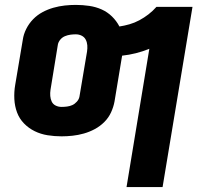

<svg xmlns="http://www.w3.org/2000/svg" viewBox="-20 -548 840 783"><path d="M496 215 589 -349Q562 -338 534 -331Q506 -324 478 -321L447 -134Q443 -112 433 -90Q423 -68 405.5 -50.5Q388 -33 366.5 -21.5Q345 -10 322 -3.5Q299 3 276 5.5Q253 8 231 8Q202 8 174 3.5Q146 -1 121.5 -13Q97 -25 78 -44.5Q59 -64 49.5 -89.5Q40 -115 38.5 -144Q37 -173 42 -202L73 -386Q76 -408 87 -430Q98 -452 115 -469.5Q132 -487 153.5 -498.5Q175 -510 198 -516.5Q221 -523 244 -525.5Q267 -528 289 -528Q317 -528 344 -524Q371 -520 394.5 -509.5Q418 -499 436.5 -481Q455 -463 467 -440Q487 -443 508 -449Q529 -455 548.5 -465.5Q568 -476 585.5 -489.5Q603 -503 618 -520H765L643 215ZM231 -112Q242 -112 253.5 -113.5Q265 -115 275 -119.5Q285 -124 293.5 -133.5Q302 -143 304 -154L335 -338Q337 -351 336 -363.5Q335 -376 329.5 -386.5Q324 -397 313 -402.5Q302 -408 289 -408Q278 -408 267 -406.5Q256 -405 245 -400.5Q234 -396 226 -386.5Q218 -377 216 -366L186 -182Q184 -169 185 -156.5Q186 -144 191 -133.5Q196 -123 207 -117.5Q218 -112 231 -112Z"/></svg>

Font: Iosevka Aile Heavy Oblique
Style: Regular
Weight: 900
Italic angle: -9°
Designer: Belleve Invis
Foundry: Belleve Invis
Version: Version 31.1.0; ttfautohint (v1.8.4)